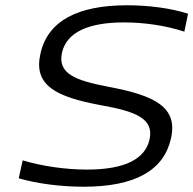

<svg xmlns="http://www.w3.org/2000/svg" viewBox="-20 -699 733 728"><path d="M679 -579 693 -647C628 -668 543 -679 462 -679C275 -679 160 -620 133 -494C107 -376 190 -332 363 -300C491 -277 565 -251 547 -170C530 -96 454 -56 309 -56C229 -56 139 -69 66 -91L51 -23C123 -2 214 9 297 9C494 9 601 -54 628 -173C656 -293 567 -337 391 -370C265 -394 198 -420 215 -499C232 -575 312 -614 450 -614C524 -614 606 -603 679 -579Z"/></svg>

Font: LT Wave Light
Style: Italic
Weight: 300
Designer: Daniel Lyons
Version: Version 2.5 (Glyphs App)